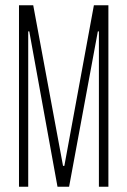

<svg xmlns="http://www.w3.org/2000/svg" viewBox="-20 -708 483 728"><path d="M52 0V-688H106L219 -79H224L336 -688H391V0H355V-589H351L242 0H198L91 -589H87V0Z"/></svg>

Font: Saira UltraCondensed Thin
Style: Regular
Weight: 250
Width: 1
Designer: Hector Gatti with collaboration of the Omnibus-Type team
Foundry: Omnibus-Type
Version: Version 1.101